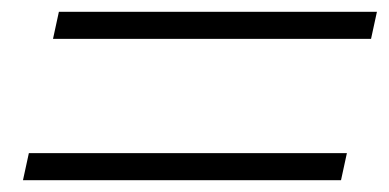

<svg xmlns="http://www.w3.org/2000/svg" viewBox="-20 -563 660 326"><path d="M70 -497 80 -543H620L610 -497ZM19 -257 29 -303H569L559 -257Z"/></svg>

Font: Victor Mono Thin Thin
Style: Italic
Weight: 250
Italic angle: -12°
Monospace: yes
Version: Version 1.561;gftools[0.9.30]